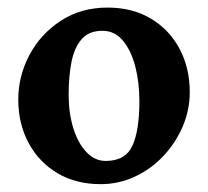

<svg xmlns="http://www.w3.org/2000/svg" viewBox="-20 -463 539 497"><path d="M471.2 -224.1Q471.2 -178.2 452.9 -135.5Q434.6 -92.8 402.8 -59.1Q371.1 -25.4 329.3 -5.9Q287.6 13.7 240.7 13.7Q176.3 13.7 128.4 -14.9Q80.6 -43.5 54 -93Q27.3 -142.6 27.3 -205.1Q27.3 -266.6 56.4 -321Q85.4 -375.5 137.7 -409.4Q189.9 -443.4 258.3 -443.4Q322.8 -443.4 370.6 -414.8Q418.5 -386.2 444.8 -336.7Q471.2 -287.1 471.2 -224.1ZM340.8 -201.2Q340.8 -250 330.1 -291.3Q319.3 -332.5 298.1 -357.9Q276.9 -383.3 245.1 -383.3Q210.4 -383.3 191.4 -361.6Q172.4 -339.8 165 -302.5Q157.7 -265.1 157.7 -218.3Q157.7 -169.9 169.9 -130.9Q182.1 -91.8 203.9 -69.1Q225.6 -46.4 253.4 -46.4Q304.7 -46.4 322.8 -85.9Q340.8 -125.5 340.8 -201.2Z"/></svg>

Font: Namdhinggo ExtraBold
Style: Regular
Weight: 800
Designer: Victor Gaultney
Foundry: SIL International
Version: Version 3.001